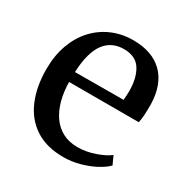

<svg xmlns="http://www.w3.org/2000/svg" viewBox="-137 -679 785 808"><g transform="rotate(30 256.0 -275.0)"><path d="M274.5 11Q192 11 137.2 -25Q82.5 -61 55.2 -125.5Q28 -190 28 -274Q28 -340 47.2 -393.2Q66.5 -446.5 101.2 -484.2Q136 -522 183 -542.2Q230 -562.5 285 -562.5Q377.5 -562.5 429 -511.8Q480.5 -461 483 -365.5Q483 -335.5 481.8 -313.5Q480.5 -291.5 476.5 -275H138Q138.5 -227 149.5 -186.8Q160.5 -146.5 181.2 -117Q202 -87.5 233 -71.2Q264 -55 305 -55Q346.5 -55 388.8 -69.8Q431 -84.5 453.5 -102.5L472 -62Q454 -43.5 423 -27Q392 -10.5 353.2 0.2Q314.5 11 274.5 11ZM138.5 -323.5 374 -324.5Q375 -334 375.8 -346.5Q376.5 -359 376.5 -368.5Q376.5 -431.5 351.8 -471Q327 -510.5 269 -510.5Q241.5 -510.5 218.5 -500.2Q195.5 -490 178.2 -468Q161 -446 150.8 -410.2Q140.5 -374.5 138.5 -323.5Z"/></g></svg>

Font: Merriweather 36pt
Style: Regular
Weight: 400
Designer: Eben Sorkin
Foundry: Eben Sorkin
Version: Version 2.100